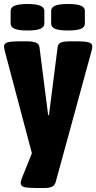

<svg xmlns="http://www.w3.org/2000/svg" viewBox="-34 -731 480 957"><path d="M142 206Q102 206 85.5 201Q69 196 69 181Q69 172 75 157L125 33L-10 -476Q-11 -483 -12.5 -489Q-14 -495 -14 -499Q-14 -516 5.5 -520.5Q25 -525 57 -525H108Q125 -525 143 -519.5Q161 -514 163 -494L206 -157H210L253 -494Q255 -514 271 -519.5Q287 -525 308 -525H355Q389 -525 407.5 -520Q426 -515 426 -500Q426 -489 422 -476L244 175Q239 194 224.5 200Q210 206 189 206ZM305 -579Q260 -579 240.5 -587.5Q221 -596 221 -613V-677Q221 -694 240.5 -702.5Q260 -711 305 -711Q350 -711 369.5 -702.5Q389 -694 389 -677V-613Q389 -596 369.5 -587.5Q350 -579 305 -579ZM103 -579Q59 -579 39 -587.5Q19 -596 19 -613V-677Q19 -694 39 -702.5Q59 -711 103 -711Q147 -711 167 -702.5Q187 -694 187 -677V-613Q187 -596 167 -587.5Q147 -579 103 -579Z"/></svg>

Font: Asap Condensed Black
Style: Regular
Weight: 900
Width: 3
Designer: Pablo Cosgaya
Foundry: Omnibus-Type
Version: Version 3.001; ttfautohint (v1.8.4.7-5d5b)